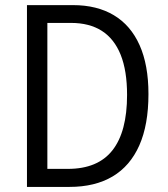

<svg xmlns="http://www.w3.org/2000/svg" viewBox="-20 -734 659 754"><path d="M563 -364.7Q563 -244.1 527.1 -163.1Q491.2 -82 422.1 -41Q353 0 252.9 0H85.9V-713.9H266.6Q360.8 -713.9 427 -674.3Q493.2 -634.8 528.1 -556.9Q563 -479 563 -364.7ZM479 -361.3Q479 -456.1 453.9 -518.8Q428.7 -581.5 379.9 -612.8Q331.1 -644 258.8 -644H166V-70.8H246.6Q364.3 -70.8 421.6 -143.8Q479 -216.8 479 -361.3Z"/></svg>

Font: Open Sans SemiCondensed
Style: Regular
Weight: 400
Width: 4
Designer: Monotype Design Team
Foundry: Monotype Imaging Inc.
Version: Version 3.000